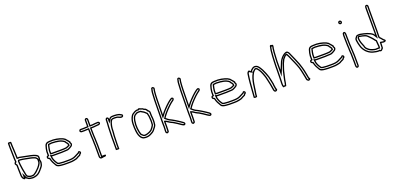

<svg xmlns="http://www.w3.org/2000/svg" viewBox="10 -1775 5909 2867"><g transform="rotate(-20 2964.0 -341.5)"><path d="M47 -325C45 -318 48 -311 52 -308L64 -290C64 -267 65 -244 65 -221C65 -188 66 -155 68 -122C70 -102 78 -80 90 -70C101 -59 110 -52 126 -63V-74C128 -70 130 -65 134 -60C140 -56 146 -52 152 -50L154 -47C158 -45 162 -42 167 -39C180 -34 193 -31 207 -30C216 -28 225 -27 232 -27C238 -28 244 -29 250 -29C257 -30 264 -31 270 -32C311 -39 343 -64 366 -90C374 -99 382 -107 389 -117C396 -124 403 -132 408 -141C423 -156 429 -180 433 -205C436 -221 430 -243 427 -253C429 -263 431 -274 431 -284C431 -297 430 -309 425 -318C411 -336 387 -347 361 -355L316 -367C257 -378 201 -391 142 -402C136 -401 131 -401 127 -400C125 -401 123 -401 121 -401C120 -433 117 -467 117 -500C116 -508 116 -515 116 -523C114 -557 111 -593 111 -627C110 -637 110 -643 110 -647C110 -651 105 -654 96 -656H78C74 -656 70 -657 67 -656C57 -656 56 -644 56 -635V-578C56 -567 56 -555 57 -542C57 -528 57 -513 58 -498C58 -483 59 -468 59 -453C59 -438 59 -422 60 -407C60 -401 61 -394 61 -387C61 -375 62 -363 63 -351C57 -347 49 -341 47 -325ZM67 -322V-323C68 -332 70 -331 74 -334L84 -341L83 -353C82 -365 81 -376 81 -387C81 -396 80 -403 80 -407V-408C79 -422 79 -438 79 -453C79 -469 78 -484 78 -498V-499C77 -513 77 -528 77 -542V-543V-544C76 -556 76 -567 76 -578V-635V-636H78H90C90 -631 91 -628 91 -626C91 -591 94 -554 96 -522C96 -514 96 -508 97 -499C97 -464 100 -431 101 -400L102 -381H120L125 -379L132 -381C132 -381 137 -381 142 -382C200 -371 255 -358 312 -347L355 -336C380 -328 398 -318 408 -307C410 -303 411 -295 411 -284C411 -277 409 -267 407 -257L406 -252L408 -247C411 -238 415 -218 413 -208C409 -183 403 -164 394 -155L392 -153L391 -151C387 -145 381 -137 375 -131L374 -130L373 -128C367 -120 360 -113 351 -103C330 -79 302 -58 267 -52C262 -51 255 -50 249 -49C240 -49 234 -48 230 -47C224 -47 218 -48 211 -50H210H208C197 -51 185 -54 176 -57C173 -59 170 -61 168 -62L165 -67L158 -69C156 -70 152 -72 148 -75C146 -78 146 -79 144 -83L106 -159V-82L104 -84V-85H103C98 -89 90 -108 88 -124C86 -158 85 -188 85 -221C85 -245 84 -268 84 -290V-296ZM106 -342C106 -333 107 -325 107 -319V-318V-317C108 -307 109 -299 109 -291V-290V-289C116 -231 122 -189 134 -138V-134L135 -132C138 -119 139 -103 149 -87L151 -84L154 -82C171 -69 197 -57 227 -57H229H231C233 -57 238 -58 243 -59C251 -60 253 -60 255 -60L262 -61L267 -65C278 -73 296 -81 310 -94C329 -111 345 -127 362 -146C378 -164 390 -183 400 -203V-204L401 -205C402 -209 406 -214 406 -225C406 -227 407 -231 407 -239V-247L408 -254V-255C408 -270 405 -287 390 -298L379 -310L364 -316C325 -333 281 -340 239 -348L210 -353C192 -358 174 -359 161 -361C154 -362 150 -363 143 -363H137C136 -363 133 -364 127 -364H115L106 -347ZM127 -344C130 -344 134 -343 137 -343H143C147 -343 152 -342 158 -341C173 -339 190 -338 205 -334L235 -328C277 -320 321 -313 356 -298L367 -293L377 -283C386 -277 388 -269 388 -255L387 -248V-239C387 -234 386 -230 386 -225C386 -221 384 -217 382 -212C372 -193 361 -175 347 -159C331 -141 314 -125 296 -109C285 -98 269 -90 256 -81H255C254 -81 253 -80 252 -80C248 -80 245 -79 241 -79C237 -78 232 -78 227 -77C202 -77 180 -87 166 -98C159 -109 158 -122 154 -137V-140C142 -192 136 -232 129 -291C129 -300 128 -309 127 -319C127 -327 126 -335 126 -342Z M530 -246C530 -226 546 -220 559 -213C570 -166 590 -130 612 -95C626 -67 663 -61 700 -58C728 -56 758 -53 789 -55H828C856 -55 877 -57 901 -62C929 -67 948 -72 969 -87C983 -94 997 -100 1010 -107C1014 -113 1018 -119 1021 -124C1028 -127 1037 -136 1037 -146C1037 -162 1030 -169 1020 -173C1006 -183 996 -170 991 -161C971 -151 950 -139 929 -129C900 -113 862 -109 819 -109H780C752 -107 728 -110 704 -112C688 -113 670 -114 659 -121C653 -129 646 -139 641 -148C635 -160 629 -167 624 -181C619 -196 611 -212 611 -231L610 -239C613 -238 617 -238 620 -238C625 -237 629 -237 632 -237H766C794 -238 821 -239 848 -241C873 -241 889 -252 907 -261C923 -272 942 -278 949 -298C958 -317 949 -330 942 -342C943 -345 943 -348 943 -352C940 -359 937 -363 934 -364C929 -373 923 -380 915 -388C911 -394 905 -400 899 -406C896 -410 892 -415 888 -419C878 -425 868 -432 857 -438C804 -461 729 -478 652 -471C634 -470 617 -469 602 -461C587 -453 575 -436 571 -418C561 -391 557 -363 553 -330V-304C552 -297 552 -290 553 -283C553 -280 554 -278 554 -275L539 -269C534 -264 530 -255 530 -246ZM550 -246C550 -248 551 -251 552 -253L574 -261V-275C574 -280 573 -283 573 -283V-284V-286C572 -291 572 -296 573 -301V-303V-329C577 -363 581 -387 590 -411V-412L591 -414C594 -427 602 -438 611 -443C621 -448 634 -450 653 -451C726 -458 798 -441 848 -420C857 -415 866 -408 875 -403C878 -400 881 -397 883 -394L884 -393L885 -392C891 -386 896 -381 898 -377L899 -375L901 -374C908 -367 913 -361 917 -354L920 -347H923L920 -340L925 -332C933 -318 935 -316 931 -307L930 -306V-305C927 -295 917 -291 897 -278C877 -268 866 -261 848 -261H847C821 -259 793 -258 766 -257H632C629 -257 627 -257 624 -258H622H620H616L586 -268L591 -230C591 -206 601 -187 605 -174C611 -156 618 -150 623 -139C629 -128 636 -118 643 -109L645 -106L648 -104C666 -93 688 -93 703 -92C726 -90 752 -87 781 -89H819C863 -89 905 -93 938 -111C961 -122 981 -133 1000 -143L1005 -146L1008 -151C1009 -152 1010 -154 1011 -155L1013 -154C1017 -152 1017 -154 1017 -146C1017 -145 1014 -142 1013 -142L1007 -140L1004 -134L996 -122C984 -116 973 -112 960 -105L959 -104L957 -103C939 -90 925 -87 897 -82C874 -77 855 -75 828 -75H788C759 -73 730 -76 702 -78C664 -81 638 -89 630 -104L629 -105V-106C607 -140 588 -174 578 -218L576 -226L568 -231C551 -240 550 -240 550 -246ZM594 -290 595 -272H617C625 -271 625 -271 627 -271H766C793 -271 824 -272 848 -275C863 -276 869 -281 872 -282C883 -287 893 -293 901 -296L913 -301V-314C913 -336 899 -350 899 -350L898 -354L895 -356C894 -357 892 -360 887 -365L886 -367H885L884 -369V-370L882 -374C871 -396 848 -403 838 -409V-410H837C807 -425 769 -433 730 -436H729H721C703 -438 688 -439 671 -439H670H668C654 -437 641 -436 627 -434L617 -432L612 -423C610 -418 609 -414 609 -411C601 -385 598 -357 594 -333V-332C593 -319 593 -304 594 -290ZM614 -292C613 -305 613 -318 614 -330C618 -356 621 -383 629 -408C629 -410 629 -412 630 -414C643 -416 656 -417 671 -419C687 -419 702 -418 720 -416H728C765 -413 802 -405 828 -392C840 -385 858 -377 864 -365V-364C867 -357 870 -353 873 -351C876 -348 878 -345 881 -342C885 -333 893 -328 893 -314C884 -310 875 -305 865 -301C860 -299 853 -295 847 -295C821 -292 793 -291 766 -291H627C626 -291 623 -291 620 -292Z M1122 -448C1126 -433 1139 -425 1157 -425H1191C1212 -425 1232 -428 1254 -428V-419C1254 -410 1254 -395 1255 -379C1255 -344 1256 -299 1259 -267C1259 -253 1259 -240 1260 -227V-203L1261 -195C1261 -182 1261 -170 1262 -158V4C1262 24 1275 43 1294 43C1305 43 1316 41 1326 38C1346 36 1370 39 1373 20C1373 12 1370 7 1364 7H1316V-162C1315 -173 1315 -185 1315 -198C1314 -206 1314 -216 1314 -227C1313 -241 1313 -254 1313 -268C1312 -280 1311 -298 1310 -318C1310 -334 1309 -351 1309 -367C1308 -388 1308 -408 1308 -419V-429C1313 -429 1318 -429 1324 -430H1342C1368 -434 1391 -434 1417 -437H1423C1438 -439 1454 -449 1454 -466C1452 -481 1436 -494 1419 -491C1413 -491 1408 -491 1403 -490C1385 -490 1368 -487 1349 -485C1347 -485 1344 -484 1340 -484H1324L1308 -483V-568C1308 -587 1299 -604 1281 -604C1268 -604 1254 -591 1254 -577V-482C1232 -482 1215 -479 1195 -479H1144C1130 -477 1122 -463 1122 -448ZM1142 -451C1143 -457 1146 -459 1146 -459H1195C1217 -459 1234 -462 1254 -462H1274V-577C1274 -579 1279 -584 1281 -584C1283 -584 1288 -583 1288 -568V-462L1325 -464H1340C1345 -464 1349 -465 1350 -465H1351C1371 -467 1387 -470 1403 -470H1405H1407C1409 -470 1413 -471 1419 -471H1421H1422C1426 -472 1432 -469 1434 -465C1433 -463 1429 -458 1421 -457H1416H1415C1391 -454 1367 -454 1340 -450H1322H1321C1317 -449 1313 -449 1308 -449H1288V-419C1288 -408 1288 -388 1289 -367C1289 -349 1290 -333 1290 -318V-317C1291 -297 1292 -279 1293 -267C1293 -253 1293 -239 1294 -226C1294 -215 1294 -206 1295 -197C1295 -183 1295 -171 1296 -161V23H1294C1290 23 1282 17 1282 4V-159V-160C1281 -171 1281 -182 1281 -195V-196L1280 -204V-228V-229C1279 -241 1279 -253 1279 -267V-268V-269C1276 -300 1275 -344 1275 -379V-380C1274 -395 1274 -410 1274 -419V-448H1254C1230 -448 1210 -445 1191 -445H1157C1146 -445 1143 -449 1142 -451Z M1539 0C1543 1 1552 2 1564 2H1570C1584 2 1593 2 1593 0V-78C1593 -120 1595 -162 1597 -203C1598 -220 1598 -236 1601 -250C1601 -262 1602 -275 1603 -289C1603 -311 1605 -338 1609 -357C1612 -380 1620 -396 1625 -416C1630 -426 1639 -444 1651 -447C1655 -447 1659 -448 1663 -448C1667 -448 1672 -449 1677 -449H1691C1697 -448 1702 -448 1708 -448C1711 -448 1714 -447 1716 -447C1720 -446 1724 -446 1728 -445L1731 -443C1735 -442 1740 -440 1745 -438L1754 -433C1764 -429 1774 -426 1784 -426C1792 -426 1798 -427 1802 -431C1820 -435 1822 -467 1804 -474L1794 -479C1777 -491 1757 -497 1732 -500C1724 -501 1716 -501 1708 -502C1702 -502 1697 -502 1691 -503C1683 -503 1675 -503 1668 -502C1667 -502 1665 -503 1664 -503C1658 -502 1653 -502 1648 -501C1624 -498 1614 -486 1603 -470C1603 -488 1594 -505 1576 -505C1559 -505 1549 -488 1549 -471V-456C1549 -449 1549 -441 1548 -433V-426C1548 -420 1547 -414 1547 -408C1546 -395 1545 -382 1544 -368C1544 -359 1543 -349 1543 -339C1543 -294 1540 -245 1539 -198ZM1559 -18V-198C1560 -244 1563 -293 1563 -339C1563 -347 1564 -358 1564 -367C1565 -381 1566 -393 1567 -406V-407V-408C1567 -412 1568 -418 1568 -426V-432C1569 -444 1569 -449 1569 -456V-471C1569 -482 1575 -485 1576 -485C1578 -485 1583 -484 1583 -470V-406L1619 -459C1629 -474 1633 -479 1650 -481H1651H1652C1654 -481 1652 -481 1657 -482H1669H1671C1675 -483 1683 -483 1689 -483C1697 -482 1702 -482 1707 -482C1718 -481 1723 -481 1730 -480C1753 -477 1769 -472 1782 -463L1784 -462L1796 -456C1797 -455 1797 -452 1796 -450L1792 -449L1789 -446H1784C1778 -446 1771 -448 1763 -451L1754 -456L1752 -457C1748 -458 1742 -460 1739 -461L1736 -464H1733C1726 -466 1722 -466 1721 -466L1718 -467H1717C1716 -467 1713 -468 1708 -468C1702 -468 1698 -468 1694 -469H1693H1677C1669 -469 1664 -468 1663 -468C1656 -468 1652 -467 1651 -467H1649L1646 -466C1620 -460 1611 -433 1607 -425L1606 -423V-421C1602 -404 1592 -385 1589 -360C1585 -339 1583 -312 1583 -290C1582 -276 1581 -264 1581 -252C1578 -236 1578 -220 1577 -204C1575 -163 1573 -121 1573 -78V-18H1570H1564Z M1903 -223C1903 -206 1904 -192 1906 -181C1911 -111 1936 -18 2012 -18C2030 -16 2046 -17 2061 -20C2081 -22 2092 -29 2108 -36C2140 -52 2162 -64 2182 -94C2197 -114 2215 -131 2221 -158V-162C2223 -172 2224 -184 2225 -195C2225 -201 2226 -207 2226 -213V-231C2226 -241 2225 -251 2225 -261C2224 -272 2224 -282 2222 -291C2222 -298 2221 -304 2220 -310C2220 -310 2221 -315 2221 -315C2221 -319 2220 -324 2220 -328C2221 -335 2221 -343 2220 -352C2222 -371 2207 -387 2197 -396H2195C2186 -414 2169 -435 2147 -438H2146C2144 -439 2142 -440 2141 -441C2131 -453 2121 -454 2106 -459C2094 -462 2061 -484 2054 -463H2042L2038 -464C2005 -459 1980 -443 1957 -427C1948 -420 1941 -411 1935 -400C1917 -371 1903 -325 1903 -280C1902 -262 1902 -244 1903 -223ZM1923 -223V-224C1922 -244 1922 -262 1923 -279V-280C1923 -321 1936 -364 1952 -389V-390H1953C1958 -399 1964 -407 1969 -411C1991 -426 2011 -439 2037 -444L2040 -443H2068L2071 -451C2079 -449 2090 -443 2100 -440C2118 -434 2121 -435 2126 -428V-427H2127C2132 -422 2135 -421 2137 -420L2141 -418H2145C2156 -416 2169 -402 2177 -387L2183 -376H2189C2197 -368 2201 -360 2200 -354V-352V-350C2201 -342 2201 -336 2200 -331V-329V-328C2200 -323 2201 -319 2201 -317L2200 -310V-307C2201 -301 2202 -296 2202 -291V-289V-287C2203 -282 2204 -270 2205 -260C2205 -249 2206 -240 2206 -231V-213C2206 -210 2205 -202 2205 -196C2204 -185 2203 -174 2201 -166V-164V-160C2196 -140 2182 -128 2166 -106L2165 -105C2148 -79 2131 -70 2100 -54C2081 -46 2075 -42 2059 -40H2058H2057C2044 -37 2030 -36 2014 -38H2013H2012C1957 -38 1931 -110 1926 -182V-184V-185C1924 -194 1923 -207 1923 -223ZM1936 -256C1936 -246 1936 -231 1937 -218C1937 -202 1938 -187 1941 -172C1945 -141 1950 -116 1960 -92L1962 -89L1965 -86C1973 -78 1981 -71 1987 -65L1989 -63L1991 -62C1994 -60 2001 -53 2014 -51H2015C2037 -48 2057 -55 2069 -59C2076 -60 2084 -63 2089 -66C2093 -68 2099 -70 2106 -73H2107L2123 -83L2124 -84C2128 -87 2131 -89 2133 -90L2136 -92L2138 -94C2157 -113 2176 -138 2187 -162L2189 -166V-173C2190 -185 2190 -192 2191 -201V-202V-203C2191 -204 2192 -208 2192 -215V-234V-235C2191 -246 2190 -256 2190 -267V-269C2190 -295 2185 -322 2179 -342L2175 -360L2169 -365C2165 -368 2161 -372 2157 -376C2149 -384 2142 -389 2138 -393L2137 -395L2135 -396C2135 -396 2130 -400 2128 -401L2107 -413C2100 -418 2093 -422 2088 -425L2085 -427L2080 -428C2073 -429 2067 -429 2063 -429H2048C2043 -429 2038 -429 2031 -428C2017 -427 2009 -419 2008 -419C1973 -406 1954 -373 1948 -340C1943 -325 1940 -307 1940 -291C1938 -277 1937 -268 1936 -258V-257ZM1956 -256C1957 -266 1958 -277 1960 -289C1960 -304 1963 -323 1967 -335C1972 -365 1989 -391 2015 -400C2020 -402 2028 -408 2034 -408C2039 -409 2043 -409 2048 -409H2063C2067 -409 2071 -409 2077 -408C2083 -404 2090 -400 2096 -396L2117 -384C2119 -383 2121 -381 2124 -379C2130 -373 2137 -368 2143 -362C2147 -358 2152 -353 2157 -349L2160 -337C2166 -318 2170 -293 2170 -269V-267C2170 -255 2171 -244 2172 -233V-215C2172 -211 2171 -207 2171 -203C2170 -193 2170 -183 2169 -174V-171C2159 -150 2141 -125 2124 -108C2120 -106 2116 -103 2112 -100L2097 -91C2091 -88 2085 -86 2080 -84C2075 -81 2070 -79 2064 -78C2051 -74 2034 -69 2017 -71C2011 -72 2006 -76 2001 -79C1994 -86 1986 -93 1979 -100C1970 -122 1964 -147 1961 -175C1958 -188 1957 -204 1957 -219C1956 -233 1956 -246 1956 -256Z M2322 -21C2322 -13 2322 -5 2323 2V5C2325 20 2351 38 2363 21C2375 19 2379 3 2377 -10C2377 -14 2378 -18 2378 -23V-37C2378 -46 2379 -56 2379 -67V-92C2379 -105 2378 -121 2379 -141C2398 -135 2408 -122 2428 -112C2442 -103 2459 -95 2474 -89C2512 -68 2547 -43 2582 -19C2597 -10 2630 16 2646 -10C2659 -30 2637 -48 2625 -55C2617 -62 2607 -66 2598 -74C2574 -89 2549 -107 2524 -121C2499 -137 2470 -151 2444 -164L2442 -166C2438 -168 2433 -172 2428 -175C2419 -183 2408 -190 2400 -198C2405 -203 2408 -212 2413 -218C2425 -231 2439 -250 2449 -264C2473 -293 2502 -320 2529 -347C2549 -367 2576 -387 2599 -404C2611 -413 2620 -439 2600 -448C2587 -459 2571 -448 2561 -442C2543 -430 2526 -415 2509 -401C2506 -399 2504 -397 2502 -394C2495 -388 2488 -382 2481 -375L2463 -357C2455 -348 2446 -339 2436 -329C2415 -308 2397 -285 2379 -261C2379 -325 2380 -393 2382 -455C2382 -474 2383 -492 2383 -509C2385 -549 2385 -591 2390 -627C2390 -646 2409 -679 2388 -689C2378 -706 2350 -701 2346 -682L2343 -666C2339 -654 2337 -642 2336 -631C2336 -624 2335 -615 2334 -605C2332 -576 2331 -540 2329 -509C2329 -494 2328 -478 2328 -461C2326 -370 2325 -267 2324 -172V-126C2324 -111 2325 -98 2325 -85C2325 -72 2324 -61 2324 -50C2324 -40 2323 -30 2322 -21ZM2342 -20C2343 -31 2344 -39 2344 -50C2344 -60 2345 -71 2345 -85C2345 -99 2344 -112 2344 -126V-172C2345 -267 2346 -370 2348 -461C2348 -477 2349 -493 2349 -508C2351 -540 2352 -575 2354 -603C2355 -614 2356 -623 2356 -630C2357 -640 2359 -650 2362 -660V-661L2366 -678C2366 -678 2365 -678 2366 -679C2369 -681 2371 -679 2371 -679L2374 -674L2378 -672C2378 -665 2371 -647 2370 -628C2365 -589 2365 -549 2363 -510V-509C2363 -493 2362 -474 2362 -455C2360 -392 2359 -325 2359 -261V-201L2395 -249C2413 -273 2430 -295 2450 -315C2460 -325 2470 -334 2478 -343L2495 -361C2501 -367 2508 -373 2515 -379L2517 -381L2519 -383L2520 -384L2521 -385L2522 -386C2539 -400 2556 -415 2572 -425C2580 -430 2585 -433 2587 -433L2589 -431L2592 -430C2592 -427 2588 -421 2587 -420C2564 -403 2537 -383 2515 -361C2488 -334 2459 -307 2434 -277L2433 -276C2423 -262 2409 -244 2398 -232V-231C2390 -221 2386 -212 2386 -212L2372 -198L2386 -184C2396 -174 2408 -167 2415 -160L2416 -159L2418 -158C2421 -156 2426 -153 2430 -150L2432 -148L2435 -146C2461 -133 2489 -119 2513 -104H2514C2537 -91 2563 -73 2586 -58C2599 -47 2607 -44 2612 -40L2613 -39L2615 -38C2629 -30 2630 -23 2629 -21L2628 -19C2625 -18 2607 -27 2593 -36C2558 -60 2523 -85 2484 -107H2483L2481 -108C2467 -114 2451 -121 2439 -129H2438L2437 -130C2422 -138 2411 -152 2385 -160L2360 -168L2359 -142C2358 -121 2359 -104 2359 -92V-67C2359 -57 2358 -47 2358 -37V-23C2358 -21 2357 -17 2357 -10V-8V-7V2L2351 3L2348 7C2346 6 2344 3 2343 2V1V-1C2342 -6 2342 -13 2342 -20Z M2736 -21C2736 -13 2736 -5 2737 2V5C2739 20 2765 38 2777 21C2789 19 2793 3 2791 -10C2791 -14 2792 -18 2792 -23V-37C2792 -46 2793 -56 2793 -67V-92C2793 -105 2792 -121 2793 -141C2812 -135 2822 -122 2842 -112C2856 -103 2873 -95 2888 -89C2926 -68 2961 -43 2996 -19C3011 -10 3044 16 3060 -10C3073 -30 3051 -48 3039 -55C3031 -62 3021 -66 3012 -74C2988 -89 2963 -107 2938 -121C2913 -137 2884 -151 2858 -164L2856 -166C2852 -168 2847 -172 2842 -175C2833 -183 2822 -190 2814 -198C2819 -203 2822 -212 2827 -218C2839 -231 2853 -250 2863 -264C2887 -293 2916 -320 2943 -347C2963 -367 2990 -387 3013 -404C3025 -413 3034 -439 3014 -448C3001 -459 2985 -448 2975 -442C2957 -430 2940 -415 2923 -401C2920 -399 2918 -397 2916 -394C2909 -388 2902 -382 2895 -375L2877 -357C2869 -348 2860 -339 2850 -329C2829 -308 2811 -285 2793 -261C2793 -325 2794 -393 2796 -455C2796 -474 2797 -492 2797 -509C2799 -549 2799 -591 2804 -627C2804 -646 2823 -679 2802 -689C2792 -706 2764 -701 2760 -682L2757 -666C2753 -654 2751 -642 2750 -631C2750 -624 2749 -615 2748 -605C2746 -576 2745 -540 2743 -509C2743 -494 2742 -478 2742 -461C2740 -370 2739 -267 2738 -172V-126C2738 -111 2739 -98 2739 -85C2739 -72 2738 -61 2738 -50C2738 -40 2737 -30 2736 -21ZM2756 -20C2757 -31 2758 -39 2758 -50C2758 -60 2759 -71 2759 -85C2759 -99 2758 -112 2758 -126V-172C2759 -267 2760 -370 2762 -461C2762 -477 2763 -493 2763 -508C2765 -540 2766 -575 2768 -603C2769 -614 2770 -623 2770 -630C2771 -640 2773 -650 2776 -660V-661L2780 -678C2780 -678 2779 -678 2780 -679C2783 -681 2785 -679 2785 -679L2788 -674L2792 -672C2792 -665 2785 -647 2784 -628C2779 -589 2779 -549 2777 -510V-509C2777 -493 2776 -474 2776 -455C2774 -392 2773 -325 2773 -261V-201L2809 -249C2827 -273 2844 -295 2864 -315C2874 -325 2884 -334 2892 -343L2909 -361C2915 -367 2922 -373 2929 -379L2931 -381L2933 -383L2934 -384L2935 -385L2936 -386C2953 -400 2970 -415 2986 -425C2994 -430 2999 -433 3001 -433L3003 -431L3006 -430C3006 -427 3002 -421 3001 -420C2978 -403 2951 -383 2929 -361C2902 -334 2873 -307 2848 -277L2847 -276C2837 -262 2823 -244 2812 -232V-231C2804 -221 2800 -212 2800 -212L2786 -198L2800 -184C2810 -174 2822 -167 2829 -160L2830 -159L2832 -158C2835 -156 2840 -153 2844 -150L2846 -148L2849 -146C2875 -133 2903 -119 2927 -104H2928C2951 -91 2977 -73 3000 -58C3013 -47 3021 -44 3026 -40L3027 -39L3029 -38C3043 -30 3044 -23 3043 -21L3042 -19C3039 -18 3021 -27 3007 -36C2972 -60 2937 -85 2898 -107H2897L2895 -108C2881 -114 2865 -121 2853 -129H2852L2851 -130C2836 -138 2825 -152 2799 -160L2774 -168L2773 -142C2772 -121 2773 -104 2773 -92V-67C2773 -57 2772 -47 2772 -37V-23C2772 -21 2771 -17 2771 -10V-8V-7V2L2765 3L2762 7C2760 6 2758 3 2757 2V1V-1C2756 -6 2756 -13 2756 -20Z M3148 -246C3148 -226 3164 -220 3177 -213C3188 -166 3208 -130 3230 -95C3244 -67 3281 -61 3318 -58C3346 -56 3376 -53 3407 -55H3446C3474 -55 3495 -57 3519 -62C3547 -67 3566 -72 3587 -87C3601 -94 3615 -100 3628 -107C3632 -113 3636 -119 3639 -124C3646 -127 3655 -136 3655 -146C3655 -162 3648 -169 3638 -173C3624 -183 3614 -170 3609 -161C3589 -151 3568 -139 3547 -129C3518 -113 3480 -109 3437 -109H3398C3370 -107 3346 -110 3322 -112C3306 -113 3288 -114 3277 -121C3271 -129 3264 -139 3259 -148C3253 -160 3247 -167 3242 -181C3237 -196 3229 -212 3229 -231L3228 -239C3231 -238 3235 -238 3238 -238C3243 -237 3247 -237 3250 -237H3384C3412 -238 3439 -239 3466 -241C3491 -241 3507 -252 3525 -261C3541 -272 3560 -278 3567 -298C3576 -317 3567 -330 3560 -342C3561 -345 3561 -348 3561 -352C3558 -359 3555 -363 3552 -364C3547 -373 3541 -380 3533 -388C3529 -394 3523 -400 3517 -406C3514 -410 3510 -415 3506 -419C3496 -425 3486 -432 3475 -438C3422 -461 3347 -478 3270 -471C3252 -470 3235 -469 3220 -461C3205 -453 3193 -436 3189 -418C3179 -391 3175 -363 3171 -330V-304C3170 -297 3170 -290 3171 -283C3171 -280 3172 -278 3172 -275L3157 -269C3152 -264 3148 -255 3148 -246ZM3168 -246C3168 -248 3169 -251 3170 -253L3192 -261V-275C3192 -280 3191 -283 3191 -283V-284V-286C3190 -291 3190 -296 3191 -301V-303V-329C3195 -363 3199 -387 3208 -411V-412L3209 -414C3212 -427 3220 -438 3229 -443C3239 -448 3252 -450 3271 -451C3344 -458 3416 -441 3466 -420C3475 -415 3484 -408 3493 -403C3496 -400 3499 -397 3501 -394L3502 -393L3503 -392C3509 -386 3514 -381 3516 -377L3517 -375L3519 -374C3526 -367 3531 -361 3535 -354L3538 -347H3541L3538 -340L3543 -332C3551 -318 3553 -316 3549 -307L3548 -306V-305C3545 -295 3535 -291 3515 -278C3495 -268 3484 -261 3466 -261H3465C3439 -259 3411 -258 3384 -257H3250C3247 -257 3245 -257 3242 -258H3240H3238H3234L3204 -268L3209 -230C3209 -206 3219 -187 3223 -174C3229 -156 3236 -150 3241 -139C3247 -128 3254 -118 3261 -109L3263 -106L3266 -104C3284 -93 3306 -93 3321 -92C3344 -90 3370 -87 3399 -89H3437C3481 -89 3523 -93 3556 -111C3579 -122 3599 -133 3618 -143L3623 -146L3626 -151C3627 -152 3628 -154 3629 -155L3631 -154C3635 -152 3635 -154 3635 -146C3635 -145 3632 -142 3631 -142L3625 -140L3622 -134L3614 -122C3602 -116 3591 -112 3578 -105L3577 -104L3575 -103C3557 -90 3543 -87 3515 -82C3492 -77 3473 -75 3446 -75H3406C3377 -73 3348 -76 3320 -78C3282 -81 3256 -89 3248 -104L3247 -105V-106C3225 -140 3206 -174 3196 -218L3194 -226L3186 -231C3169 -240 3168 -240 3168 -246ZM3212 -290 3213 -272H3235C3243 -271 3243 -271 3245 -271H3384C3411 -271 3442 -272 3466 -275C3481 -276 3487 -281 3490 -282C3501 -287 3511 -293 3519 -296L3531 -301V-314C3531 -336 3517 -350 3517 -350L3516 -354L3513 -356C3512 -357 3510 -360 3505 -365L3504 -367H3503L3502 -369V-370L3500 -374C3489 -396 3466 -403 3456 -409V-410H3455C3425 -425 3387 -433 3348 -436H3347H3339C3321 -438 3306 -439 3289 -439H3288H3286C3272 -437 3259 -436 3245 -434L3235 -432L3230 -423C3228 -418 3227 -414 3227 -411C3219 -385 3216 -357 3212 -333V-332C3211 -319 3211 -304 3212 -290ZM3232 -292C3231 -305 3231 -318 3232 -330C3236 -356 3239 -383 3247 -408C3247 -410 3247 -412 3248 -414C3261 -416 3274 -417 3289 -419C3305 -419 3320 -418 3338 -416H3346C3383 -413 3420 -405 3446 -392C3458 -385 3476 -377 3482 -365V-364C3485 -357 3488 -353 3491 -351C3494 -348 3496 -345 3499 -342C3503 -333 3511 -328 3511 -314C3502 -310 3493 -305 3483 -301C3478 -299 3471 -295 3465 -295C3439 -292 3411 -291 3384 -291H3245C3244 -291 3241 -291 3238 -292Z M3740 -30C3746 -25 3756 -21 3767 -22C3775 -20 3794 -26 3794 -33C3794 -80 3807 -116 3810 -161L3813 -179C3820 -238 3832 -294 3851 -339C3858 -357 3869 -373 3877 -389L3898 -410C3902 -413 3905 -416 3910 -419C3912 -419 3915 -418 3918 -418C3921 -416 3925 -414 3928 -412C3960 -380 3980 -329 3997 -281L4006 -254C4010 -236 4015 -217 4019 -199C4031 -154 4038 -107 4046 -58L4049 -40C4052 -24 4061 -7 4078 -5C4096 -5 4111 -16 4111 -33C4111 -38 4110 -42 4105 -44H4104C4100 -64 4097 -88 4094 -109L4093 -127C4090 -146 4084 -163 4082 -182C4076 -201 4070 -227 4066 -249C4062 -260 4059 -270 4055 -281L4043 -314C4033 -336 4024 -356 4014 -378C3992 -413 3977 -453 3936 -468C3905 -480 3877 -466 3861 -450C3858 -448 3855 -446 3852 -443L3843 -434C3841 -432 3834 -424 3834 -420C3830 -422 3827 -425 3824 -427C3822 -434 3812 -440 3801 -438C3788 -431 3775 -414 3773 -396C3759 -311 3753 -219 3746 -125L3743 -82C3742 -69 3740 -55 3740 -42ZM3760 -42C3760 -54 3762 -67 3763 -81L3766 -124C3773 -218 3779 -309 3793 -393V-394C3794 -402 3800 -412 3806 -417L3807 -414L3813 -410C3813 -410 3818 -406 3825 -402L3854 -388V-416C3855 -418 3857 -420 3857 -420L3866 -429C3867 -430 3869 -431 3872 -433L3874 -434L3875 -436C3888 -449 3907 -457 3929 -449C3960 -438 3973 -407 3996 -369C4006 -347 4015 -326 4024 -306L4036 -274C4040 -264 4043 -254 4047 -244C4051 -222 4056 -198 4062 -178C4065 -157 4070 -141 4073 -125L4074 -107V-106C4077 -85 4080 -61 4084 -40L4087 -27C4085 -26 4082 -25 4079 -25C4076 -26 4071 -31 4069 -43L4066 -61C4058 -110 4050 -158 4038 -204C4034 -224 4030 -240 4026 -258L4025 -259L4016 -288C3999 -337 3978 -390 3942 -426L3941 -428L3939 -429C3934 -432 3930 -434 3929 -435L3924 -438H3918C3916 -438 3915 -439 3910 -439H3904L3900 -436C3893 -432 3889 -428 3886 -426L3885 -425L3861 -401L3859 -398C3852 -384 3840 -367 3832 -347C3812 -300 3800 -241 3793 -182L3790 -163V-162C3787 -123 3775 -87 3774 -42H3771H3769H3765Z M4197 -76C4197 -67 4198 -57 4199 -48C4199 -45 4201 -41 4206 -34C4209 -22 4215 -21 4229 -29C4235 -28 4241 -28 4247 -28C4253 -28 4256 -29 4256 -30C4265 -57 4270 -91 4275 -123C4276 -127 4277 -130 4277 -133C4279 -138 4280 -144 4281 -150C4285 -169 4290 -191 4296 -215C4304 -265 4327 -316 4340 -360C4350 -379 4357 -398 4366 -414C4368 -419 4370 -421 4374 -423C4376 -426 4378 -429 4381 -431C4384 -436 4388 -441 4393 -445C4399 -452 4407 -460 4417 -462C4431 -441 4440 -416 4452 -390L4457 -378C4467 -354 4477 -330 4488 -308C4495 -292 4501 -276 4508 -260C4533 -202 4545 -132 4559 -63L4562 -45C4565 -32 4566 -5 4579 -1C4589 14 4611 16 4622 2C4636 -4 4633 -26 4621 -29C4619 -34 4618 -39 4617 -45C4617 -49 4616 -53 4615 -57C4611 -88 4601 -125 4595 -158L4583 -203C4577 -227 4569 -250 4561 -273C4537 -334 4511 -394 4484 -453L4475 -474C4469 -486 4462 -497 4452 -504C4439 -517 4419 -511 4405 -505C4395 -501 4385 -495 4374 -486C4346 -465 4324 -435 4307 -403C4290 -360 4276 -327 4259 -286L4260 -425C4262 -475 4265 -525 4268 -569C4270 -586 4273 -599 4273 -616C4276 -634 4282 -650 4280 -671C4277 -678 4267 -684 4256 -680C4253 -690 4232 -688 4229 -673L4227 -663C4226 -656 4224 -649 4223 -642C4222 -639 4221 -637 4221 -634C4219 -625 4218 -615 4216 -605C4211 -546 4204 -483 4204 -418C4203 -398 4203 -377 4202 -356V-304C4202 -285 4201 -266 4201 -247C4201 -224 4200 -203 4200 -184C4199 -171 4199 -159 4199 -148C4198 -137 4198 -127 4198 -117L4197 -99ZM4217 -76V-98L4218 -116V-117C4218 -127 4218 -136 4219 -146V-147V-148C4219 -159 4219 -170 4220 -182V-183V-184C4220 -202 4221 -223 4221 -247C4221 -265 4222 -284 4222 -304V-356C4223 -379 4223 -398 4224 -417V-418C4224 -481 4231 -543 4236 -602C4238 -613 4239 -623 4241 -630V-632V-633C4241 -634 4242 -635 4242 -636L4243 -637V-639C4244 -643 4245 -649 4246 -655L4260 -660C4260 -647 4256 -636 4253 -619V-618V-616C4253 -602 4250 -589 4248 -571V-570C4245 -526 4242 -476 4240 -425L4238 -184L4277 -278C4294 -319 4308 -352 4325 -395C4342 -426 4361 -451 4386 -470C4397 -479 4404 -484 4413 -487C4428 -493 4436 -492 4438 -490L4439 -489L4441 -488C4446 -484 4452 -476 4457 -466L4466 -445C4493 -386 4518 -326 4542 -266C4550 -242 4558 -221 4564 -198L4575 -154C4581 -120 4591 -83 4595 -54V-53L4596 -52C4597 -48 4597 -46 4597 -45V-43V-42C4598 -36 4599 -29 4602 -22L4606 -12H4607L4606 -10C4604 -8 4599 -7 4596 -12L4592 -18L4588 -19C4586 -24 4584 -39 4582 -49L4579 -67C4565 -136 4552 -207 4526 -268C4519 -283 4513 -299 4506 -316V-317C4495 -338 4485 -362 4475 -386L4470 -398C4458 -424 4450 -449 4434 -473L4426 -484L4413 -482C4396 -479 4385 -465 4379 -459C4372 -453 4368 -448 4366 -445C4361 -440 4361 -439 4360 -438C4354 -434 4349 -426 4348 -423C4337 -404 4331 -386 4322 -369L4321 -368V-366C4309 -324 4284 -271 4276 -219C4270 -194 4265 -174 4261 -154C4260 -147 4259 -142 4258 -140L4257 -137V-133C4257 -132 4257 -131 4256 -128L4255 -127V-126C4251 -99 4247 -70 4241 -48C4238 -48 4234 -49 4232 -49L4225 -50L4221 -47L4219 -51C4218 -60 4217 -69 4217 -76Z M4715 -246C4715 -226 4731 -220 4744 -213C4755 -166 4775 -130 4797 -95C4811 -67 4848 -61 4885 -58C4913 -56 4943 -53 4974 -55H5013C5041 -55 5062 -57 5086 -62C5114 -67 5133 -72 5154 -87C5168 -94 5182 -100 5195 -107C5199 -113 5203 -119 5206 -124C5213 -127 5222 -136 5222 -146C5222 -162 5215 -169 5205 -173C5191 -183 5181 -170 5176 -161C5156 -151 5135 -139 5114 -129C5085 -113 5047 -109 5004 -109H4965C4937 -107 4913 -110 4889 -112C4873 -113 4855 -114 4844 -121C4838 -129 4831 -139 4826 -148C4820 -160 4814 -167 4809 -181C4804 -196 4796 -212 4796 -231L4795 -239C4798 -238 4802 -238 4805 -238C4810 -237 4814 -237 4817 -237H4951C4979 -238 5006 -239 5033 -241C5058 -241 5074 -252 5092 -261C5108 -272 5127 -278 5134 -298C5143 -317 5134 -330 5127 -342C5128 -345 5128 -348 5128 -352C5125 -359 5122 -363 5119 -364C5114 -373 5108 -380 5100 -388C5096 -394 5090 -400 5084 -406C5081 -410 5077 -415 5073 -419C5063 -425 5053 -432 5042 -438C4989 -461 4914 -478 4837 -471C4819 -470 4802 -469 4787 -461C4772 -453 4760 -436 4756 -418C4746 -391 4742 -363 4738 -330V-304C4737 -297 4737 -290 4738 -283C4738 -280 4739 -278 4739 -275L4724 -269C4719 -264 4715 -255 4715 -246ZM4735 -246C4735 -248 4736 -251 4737 -253L4759 -261V-275C4759 -280 4758 -283 4758 -283V-284V-286C4757 -291 4757 -296 4758 -301V-303V-329C4762 -363 4766 -387 4775 -411V-412L4776 -414C4779 -427 4787 -438 4796 -443C4806 -448 4819 -450 4838 -451C4911 -458 4983 -441 5033 -420C5042 -415 5051 -408 5060 -403C5063 -400 5066 -397 5068 -394L5069 -393L5070 -392C5076 -386 5081 -381 5083 -377L5084 -375L5086 -374C5093 -367 5098 -361 5102 -354L5105 -347H5108L5105 -340L5110 -332C5118 -318 5120 -316 5116 -307L5115 -306V-305C5112 -295 5102 -291 5082 -278C5062 -268 5051 -261 5033 -261H5032C5006 -259 4978 -258 4951 -257H4817C4814 -257 4812 -257 4809 -258H4807H4805H4801L4771 -268L4776 -230C4776 -206 4786 -187 4790 -174C4796 -156 4803 -150 4808 -139C4814 -128 4821 -118 4828 -109L4830 -106L4833 -104C4851 -93 4873 -93 4888 -92C4911 -90 4937 -87 4966 -89H5004C5048 -89 5090 -93 5123 -111C5146 -122 5166 -133 5185 -143L5190 -146L5193 -151C5194 -152 5195 -154 5196 -155L5198 -154C5202 -152 5202 -154 5202 -146C5202 -145 5199 -142 5198 -142L5192 -140L5189 -134L5181 -122C5169 -116 5158 -112 5145 -105L5144 -104L5142 -103C5124 -90 5110 -87 5082 -82C5059 -77 5040 -75 5013 -75H4973C4944 -73 4915 -76 4887 -78C4849 -81 4823 -89 4815 -104L4814 -105V-106C4792 -140 4773 -174 4763 -218L4761 -226L4753 -231C4736 -240 4735 -240 4735 -246ZM4779 -290 4780 -272H4802C4810 -271 4810 -271 4812 -271H4951C4978 -271 5009 -272 5033 -275C5048 -276 5054 -281 5057 -282C5068 -287 5078 -293 5086 -296L5098 -301V-314C5098 -336 5084 -350 5084 -350L5083 -354L5080 -356C5079 -357 5077 -360 5072 -365L5071 -367H5070L5069 -369V-370L5067 -374C5056 -396 5033 -403 5023 -409V-410H5022C4992 -425 4954 -433 4915 -436H4914H4906C4888 -438 4873 -439 4856 -439H4855H4853C4839 -437 4826 -436 4812 -434L4802 -432L4797 -423C4795 -418 4794 -414 4794 -411C4786 -385 4783 -357 4779 -333V-332C4778 -319 4778 -304 4779 -290ZM4799 -292C4798 -305 4798 -318 4799 -330C4803 -356 4806 -383 4814 -408C4814 -410 4814 -412 4815 -414C4828 -416 4841 -417 4856 -419C4872 -419 4887 -418 4905 -416H4913C4950 -413 4987 -405 5013 -392C5025 -385 5043 -377 5049 -365V-364C5052 -357 5055 -353 5058 -351C5061 -348 5063 -345 5066 -342C5070 -333 5078 -328 5078 -314C5069 -310 5060 -305 5050 -301C5045 -299 5038 -295 5032 -295C5006 -292 4978 -291 4951 -291H4812C4811 -291 4808 -291 4805 -292Z M5307 -649C5307 -633 5321 -619 5338 -619C5352 -619 5364 -632 5364 -646C5364 -662 5350 -676 5334 -676C5320 -676 5307 -663 5307 -649ZM5311 -436C5311 -388 5313 -340 5314 -292C5314 -280 5315 -268 5316 -257L5317 -242V-217C5319 -201 5320 -182 5320 -166C5321 -159 5321 -151 5322 -144V-121C5323 -89 5324 -57 5324 -26V39C5324 58 5332 78 5351 78C5365 78 5378 65 5378 51V-26C5378 -58 5377 -90 5377 -121L5376 -138C5376 -143 5376 -149 5375 -154C5375 -166 5373 -184 5373 -197C5372 -209 5372 -221 5371 -233C5371 -241 5370 -250 5370 -260C5369 -268 5369 -277 5368 -286C5367 -331 5365 -377 5365 -422V-448C5365 -470 5360 -494 5338 -494C5330 -494 5323 -489 5320 -483C5319 -482 5317 -481 5316 -480C5313 -466 5311 -451 5311 -436ZM5327 -649C5327 -651 5332 -656 5334 -656C5339 -656 5344 -651 5344 -646C5344 -643 5340 -639 5338 -639C5332 -639 5327 -645 5327 -649ZM5331 -436C5331 -447 5332 -460 5334 -469L5336 -471L5338 -474C5339 -474 5345 -472 5345 -448V-422C5345 -376 5347 -331 5348 -286V-285V-284C5349 -277 5349 -268 5350 -259C5350 -248 5351 -239 5351 -233V-232V-231C5352 -221 5352 -207 5353 -196C5353 -181 5355 -164 5355 -154V-152V-150C5355 -148 5356 -143 5356 -138V-137L5357 -120C5357 -88 5358 -58 5358 -26V51C5358 53 5353 58 5351 58C5350 58 5344 56 5344 39V-26C5344 -57 5343 -90 5342 -121V-145V-147C5341 -152 5341 -159 5340 -167C5340 -184 5339 -202 5337 -218V-243L5336 -259C5335 -271 5334 -280 5334 -292C5333 -341 5331 -388 5331 -436Z M5464 -308C5467 -277 5477 -241 5484 -216C5495 -175 5517 -142 5543 -114C5569 -88 5601 -67 5640 -55C5668 -48 5707 -38 5739 -40L5744 -42C5767 -21 5789 -43 5799 -61L5807 -66C5809 -93 5809 -118 5811 -148C5823 -146 5835 -144 5846 -142C5866 -144 5888 -146 5884 -168C5881 -178 5875 -183 5866 -186C5862 -191 5856 -200 5851 -203C5842 -218 5829 -227 5818 -240C5818 -244 5817 -248 5816 -252C5817 -282 5817 -313 5818 -343V-704C5818 -712 5818 -719 5819 -727C5819 -743 5811 -758 5797 -760C5780 -765 5765 -748 5765 -730C5765 -721 5764 -713 5764 -704V-295C5759 -303 5754 -309 5749 -315C5702 -356 5631 -373 5557 -387C5544 -388 5533 -389 5525 -387C5497 -387 5489 -375 5477 -356C5465 -344 5462 -326 5464 -308ZM5484 -310C5482 -325 5485 -336 5491 -342L5493 -343L5494 -345C5506 -364 5506 -367 5525 -367H5527L5530 -368C5532 -368 5543 -368 5554 -367C5629 -353 5694 -336 5735 -301C5740 -295 5743 -290 5747 -284L5784 -225V-704C5784 -711 5785 -719 5785 -730V-734C5787 -742 5791 -741 5791 -741L5793 -740H5794C5794 -740 5799 -738 5799 -728C5798 -717 5798 -712 5798 -704V-343C5797 -311 5797 -283 5796 -253V-250L5797 -247C5798 -243 5798 -241 5798 -240V-233L5803 -227C5816 -211 5828 -204 5834 -193L5836 -188L5840 -186C5842 -185 5846 -179 5850 -174L5854 -169L5860 -167C5863 -166 5864 -165 5864 -165C5861 -164 5852 -163 5847 -162L5814 -168L5793 -171L5791 -149C5789 -122 5789 -100 5788 -78L5784 -75L5782 -71C5780 -68 5778 -64 5775 -61C5766 -51 5763 -51 5757 -57L5748 -65L5735 -60C5708 -59 5671 -68 5645 -74C5609 -85 5581 -105 5557 -128C5532 -155 5513 -184 5503 -221C5496 -246 5487 -281 5484 -310ZM5502 -316C5507 -268 5524 -228 5540 -192C5545 -160 5562 -143 5576 -130C5606 -101 5641 -89 5684 -80H5685C5691 -79 5696 -78 5704 -78C5712 -78 5718 -79 5725 -80H5767V-96C5770 -104 5769 -107 5769 -110V-111V-112C5766 -139 5764 -169 5762 -197V-207L5758 -212C5754 -218 5747 -225 5744 -228C5720 -263 5686 -294 5660 -320C5638 -342 5607 -347 5582 -354C5563 -359 5546 -360 5534 -363L5528 -365L5522 -363C5507 -357 5504 -340 5503 -337L5502 -335V-317ZM5522 -318V-332C5524 -339 5524 -342 5529 -344C5544 -340 5561 -339 5577 -335C5603 -328 5630 -322 5646 -306C5673 -279 5706 -248 5728 -215C5733 -210 5738 -205 5742 -200V-196C5744 -166 5746 -138 5749 -110C5749 -107 5749 -104 5748 -102C5747 -102 5747 -101 5747 -100H5724C5716 -99 5710 -98 5704 -98C5699 -98 5694 -99 5688 -100C5646 -109 5615 -120 5590 -145C5575 -158 5562 -172 5559 -197C5543 -233 5527 -272 5522 -318Z"/></g></svg>

Font: Scribbler
Style: Clr
Weight: 400
Designer: Mew Too
Foundry: Cannot Into Space Fonts
Version: Version 1.001